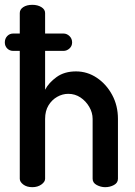

<svg xmlns="http://www.w3.org/2000/svg" viewBox="-26 -776 559 796"><path d="M108 0Q85 0 70.5 -11Q56 -22 56 -35V-565H29Q14 -565 4 -575Q-6 -585 -6 -600Q-6 -616 4 -626.5Q14 -637 29 -637H56V-722Q56 -737 70.5 -746.5Q85 -756 108 -756Q130 -756 145.5 -746.5Q161 -737 161 -722V-637H237Q251 -637 262 -626.5Q273 -616 273 -600Q273 -585 262 -575Q251 -565 237 -565H161V-404Q176 -433 208.5 -456.5Q241 -480 289 -480Q336 -480 375.5 -453.5Q415 -427 439 -382.5Q463 -338 463 -283V-35Q463 -18 446.5 -9Q430 0 410 0Q392 0 375 -9Q358 -18 358 -35V-283Q358 -309 344 -333Q330 -357 307.5 -372Q285 -387 257 -387Q233 -387 211 -374.5Q189 -362 175 -339Q161 -316 161 -283V-35Q161 -22 145.5 -11Q130 0 108 0Z"/></svg>

Font: Dosis SemiBold
Style: Regular
Weight: 600
Designer: EdgarTolentino, PabloImpallari, IginoMarini
Foundry: EdgarTolentino, PabloImpallari, IginoMarini
Version: Version 3.001; ttfautohint (v1.8.2)